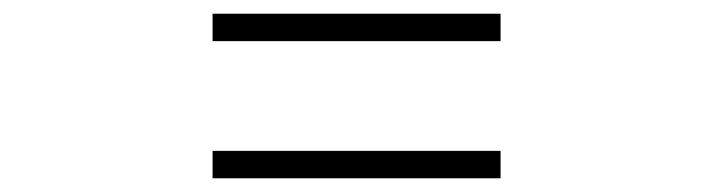

<svg xmlns="http://www.w3.org/2000/svg" viewBox="-20 -520 1040 280"><path d="M710 -460H290V-500H710ZM710 -260H290V-300H710Z"/></svg>

Font: Noto Serif SC ExtraLight
Style: Regular
Weight: 200
Designer: Ryoko NISHIZUKA 西塚涼子 (kana & ideographs); Frank Grießhammer (Latin, Greek & Cyrillic); Wenlong ZHANG 张文龙 (bopomofo); San
Foundry: Adobe
Version: Version 2.002-H1;hotconv 1.1.0;makeotfexe 2.6.0